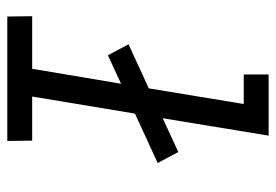

<svg xmlns="http://www.w3.org/2000/svg" viewBox="-138 -638 775 540"><g transform="rotate(90 250.0 -367.5)"><path d="M26 0 25 -70H173L215 -320L135 -283L104 -341L228 -398L272 -665H189V-735H361L312 -437L407 -481L438 -423L299 -359L251 -70H375L376 0Z"/></g></svg>

Font: Iosevka Custom
Style: Italic
Weight: 400
Italic angle: -9°
Monospace: yes
Designer: Belleve Invis
Foundry: Belleve Invis
Version: Version 30.3.3; ttfautohint (v1.8.3)